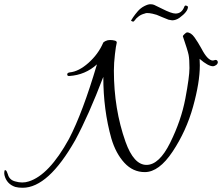

<svg xmlns="http://www.w3.org/2000/svg" viewBox="-191 -746 1049 907"><path d="M827 -463Q836 -463 838 -453Q838 -445 831 -439.5Q824 -434 816 -433Q792 -433 752 -468Q753 -453 753 -437Q753 -357 721 -242Q689 -127 624.5 -30Q560 67 493 67Q437 67 396.5 23Q356 -21 335 -92Q297 -227 297 -383Q228 -202 165 -85Q37 141 -84 141Q-104 141 -119 137Q-160 123 -170 81Q-171 76 -171 72Q-171 68 -170 62Q-169 56 -164 58.5Q-159 61 -154 77Q-147 104 -119 111Q-102 116 -86 116Q-70 116 -55 111Q41 81 135 -90Q200 -215 267 -442Q212 -392 137 -387Q127 -386 126.5 -394Q126 -402 138 -404Q181 -408 227 -449Q273 -490 296 -543Q297 -547 307 -552Q317 -557 329 -557Q341 -557 352 -554Q363 -551 360 -541.5Q357 -532 352 -490Q347 -448 347 -412Q347 -231 402 -76Q441 33 501 33Q561 33 613 -72Q665 -177 684.5 -280Q704 -383 704 -424.5Q704 -466 700 -486.5Q696 -507 673 -574Q672 -577 680 -584.5Q688 -592 692 -593Q711 -593 727.5 -570Q744 -547 761 -516Q790 -460 815 -460ZM574 -705Q619 -682 638 -682Q668 -682 680 -715Q683 -722 690 -719Q697 -716 697 -714Q697 -691 657 -662Q640 -650 622 -650L605 -653Q596 -656 576.5 -664.5Q557 -673 549 -676Q506 -689 493 -682Q463 -675 443 -647Q441 -644 438 -644Q435 -644 431.5 -646Q428 -648 428 -649Q428 -650 437.5 -664Q447 -678 460 -693Q473 -708 490.5 -717Q508 -726 519 -726Q530 -726 537 -723Q544 -720 574 -705Z"/></svg>

Font: Allura
Style: Regular
Weight: 400
Designer: Robert E. Leuschke
Foundry: Robert E. Leuschke
Version: Version 1.004